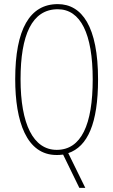

<svg xmlns="http://www.w3.org/2000/svg" viewBox="-20 -744 551 934"><path d="M457 -358C457 -614 379 -724 261 -724C125 -724 54 -602 54 -359C54 -153 109 10 255 10C264 10 274 10 287 8L366 170H395L312 1C406 -31 457 -143 457 -358ZM80 -359C80 -573 135 -699 261 -699C372 -699 431 -580 431 -358C431 -137 375 -15 256 -15C142 -15 80 -140 80 -359Z"/></svg>

Font: Noto Sans Devanagari ExtraCondensed Thin
Style: Regular
Weight: 100
Width: 2
Designer: Jelle Bosma - Monotype Design Team
Foundry: Monotype Imaging Inc.
Version: Version 2.004